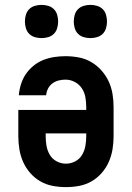

<svg xmlns="http://www.w3.org/2000/svg" viewBox="-20 -758 540 786"><path d="M250 8Q223 8 196 3Q169 -2 145.5 -15.5Q122 -29 104 -49.5Q86 -70 75 -94.5Q64 -119 59.5 -146Q55 -173 55 -200V-308H333V-320Q333 -340 329.5 -360Q326 -380 315 -396.5Q304 -413 286 -422.5Q268 -432 248 -432Q234 -432 220 -428.5Q206 -425 194.5 -416.5Q183 -408 176.5 -395Q170 -382 169 -368H57Q59 -391 66 -413.5Q73 -436 86 -455Q99 -474 117.5 -489Q136 -504 157.5 -512.5Q179 -521 202 -524.5Q225 -528 248 -528Q275 -528 302 -523Q329 -518 352.5 -504.5Q376 -491 394.5 -470.5Q413 -450 424.5 -425.5Q436 -401 440.5 -374Q445 -347 445 -320V-200Q445 -173 440.5 -146Q436 -119 425 -94.5Q414 -70 396 -49.5Q378 -29 354.5 -15.5Q331 -2 304 3Q277 8 250 8ZM250 -88Q270 -88 288 -97.5Q306 -107 316 -124Q326 -141 329.5 -160.5Q333 -180 333 -200V-212H167V-200Q167 -180 170.5 -160.5Q174 -141 184 -124Q194 -107 212 -97.5Q230 -88 250 -88ZM350 -602Q336 -602 322.5 -606Q309 -610 299.5 -619.5Q290 -629 286 -642.5Q282 -656 282 -670Q282 -684 286 -697.5Q290 -711 299.5 -720.5Q309 -730 322.5 -734Q336 -738 350 -738Q364 -738 377.5 -734Q391 -730 400.5 -720.5Q410 -711 414 -697.5Q418 -684 418 -670Q418 -656 414 -642.5Q410 -629 400.5 -619.5Q391 -610 377.5 -606Q364 -602 350 -602ZM150 -602Q136 -602 122.5 -606Q109 -610 99.5 -619.5Q90 -629 86 -642.5Q82 -656 82 -670Q82 -684 86 -697.5Q90 -711 99.5 -720.5Q109 -730 122.5 -734Q136 -738 150 -738Q164 -738 177.5 -734Q191 -730 200.5 -720.5Q210 -711 214 -697.5Q218 -684 218 -670Q218 -656 214 -642.5Q210 -629 200.5 -619.5Q191 -610 177.5 -606Q164 -602 150 -602Z"/></svg>

Font: Iosevka Curly Slab
Style: Bold
Weight: 700
Monospace: yes
Designer: Belleve Invis
Foundry: Belleve Invis
Version: Version 22.1.2; ttfautohint (v1.8.4)